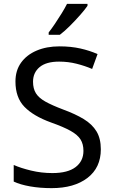

<svg xmlns="http://www.w3.org/2000/svg" viewBox="-20 -964 589 994"><path d="M502 -191Q502 -96 433 -43Q364 10 247 10Q187 10 136 1Q85 -8 51 -24V-110Q87 -94 140.5 -81Q194 -68 251 -68Q331 -68 371.5 -99Q412 -130 412 -183Q412 -218 397 -242Q382 -266 345.5 -286.5Q309 -307 244 -330Q153 -363 106.5 -411Q60 -459 60 -542Q60 -599 89 -639.5Q118 -680 169.5 -702Q221 -724 288 -724Q347 -724 396 -713Q445 -702 485 -684L457 -607Q420 -623 376.5 -634Q333 -645 286 -645Q219 -645 185 -616.5Q151 -588 151 -541Q151 -505 166 -481Q181 -457 215 -438Q249 -419 307 -397Q370 -374 413.5 -347.5Q457 -321 479.5 -284Q502 -247 502 -191ZM433 -934Q421 -916 396 -887.5Q371 -859 342.5 -830.5Q314 -802 290 -784H232V-796Q247 -815 264.5 -841Q282 -867 299 -894.5Q316 -922 327 -944H433Z"/></svg>

Font: Noto Sans Yi
Style: Regular
Weight: 400
Designer: Monotype Design Team
Foundry: Monotype Imaging Inc.
Version: Version 2.002; ttfautohint (v1.8.4.7-5d5b)